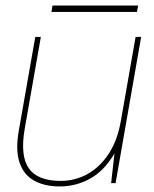

<svg xmlns="http://www.w3.org/2000/svg" viewBox="-20 -659 553 691"><path d="M195 12Q141 12 103.5 -8.5Q66 -29 50.5 -73.5Q35 -118 48 -191L107 -526H127L69 -196Q52 -99 83.5 -53.5Q115 -8 198 -8Q251 -8 295.5 -33Q340 -58 371.5 -106Q403 -154 415 -224L468 -526H488L396 0H380L392 -107Q356 -45 305 -16.5Q254 12 195 12ZM165 -616 169 -639H477L473 -616Z"/></svg>

Font: DM Sans 9pt Thin
Style: Italic
Weight: 250
Italic angle: -10°
Version: Version 4.004;gftools[0.9.30]